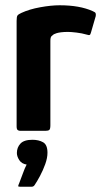

<svg xmlns="http://www.w3.org/2000/svg" viewBox="-20 -496 383 728"><path d="M206 -476Q282 -476 331 -454Q341 -450 342.5 -446Q344 -442 343 -435L325 -373Q323 -365 320 -363.5Q317 -362 308 -365Q291 -370 270 -372.5Q249 -375 238 -375Q222 -375 211 -373.5Q200 -372 194 -370Q188 -368 184 -366Q180 -363 175.5 -359Q171 -355 171 -341V-21Q171 -7 167 -3.5Q163 0 153 0H56Q51 0 47 -3Q43 -6 43 -17V-417Q43 -433 46.5 -437.5Q50 -442 61 -447Q91 -461 132.5 -468.5Q174 -476 206 -476ZM160 83Q160 103 151.5 126.5Q143 150 131.5 171.5Q120 193 111 206Q107 212 100 212Q89 212 77.5 212Q66 212 56 212Q49 212 49 209.5Q49 207 53 198Q58 186 66 163.5Q74 141 81 128Q62 125 53 111Q44 97 44 84Q44 63 57.5 48.5Q71 34 103 34Q127 34 143.5 43.5Q160 53 160 83Z"/></svg>

Font: Glory Thin
Style: Bold
Weight: 700
Version: Version 1.011